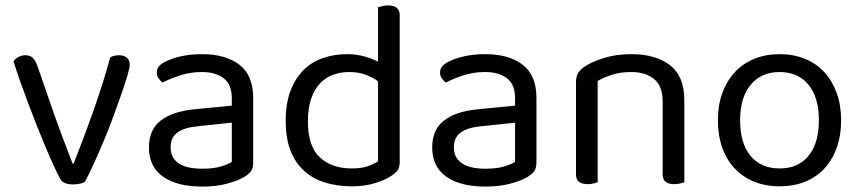

<svg xmlns="http://www.w3.org/2000/svg" viewBox="-20 -675 3175 709"><path d="M421 -471Q438 -471 448.5 -462Q459 -453 459 -436Q459 -425 451 -397.5Q443 -370 430 -332.5Q417 -295 400.5 -250Q384 -205 365.5 -160.5Q347 -116 328.5 -75Q310 -34 294 -4Q289 0 276.5 3Q264 6 250 6Q213 6 202 -15Q193 -32 179 -62Q165 -92 149 -130Q133 -168 116 -211Q99 -254 83 -296.5Q67 -339 53 -378.5Q39 -418 30 -449Q37 -459 49 -465Q61 -471 73 -471Q91 -471 100.5 -462Q110 -453 118 -432L180 -253Q186 -236 195 -211.5Q204 -187 213.5 -161.5Q223 -136 232.5 -112Q242 -88 248 -71H252Q292 -172 326.5 -270Q361 -368 387 -463Q400 -471 421 -471Z M727 -52Q769 -52 796.5 -60.5Q824 -69 836 -77V-222L712 -209Q660 -204 635 -185.5Q610 -167 610 -131Q610 -93 639 -72.5Q668 -52 727 -52ZM726 -475Q813 -475 864 -436Q915 -397 915 -313V-76Q915 -54 906.5 -42.5Q898 -31 881 -21Q857 -7 817.5 3.5Q778 14 727 14Q633 14 581.5 -23Q530 -60 530 -130Q530 -196 573 -229.5Q616 -263 694 -271L836 -285V-313Q836 -363 806 -386Q776 -409 725 -409Q683 -409 646 -397Q609 -385 580 -370Q572 -377 565.5 -386Q559 -395 559 -406Q559 -420 566 -429Q573 -438 588 -446Q615 -460 650 -467.5Q685 -475 726 -475Z M1456 -76Q1456 -56 1447.5 -45Q1439 -34 1421 -23Q1401 -10 1364 1.5Q1327 13 1279 13Q1225 13 1180 -1Q1135 -15 1102.5 -44.5Q1070 -74 1052.5 -119.5Q1035 -165 1035 -229Q1035 -294 1053 -340.5Q1071 -387 1101.5 -417Q1132 -447 1173.5 -461Q1215 -475 1262 -475Q1294 -475 1324 -467Q1354 -459 1376 -447V-648Q1381 -650 1391.5 -652.5Q1402 -655 1413 -655Q1456 -655 1456 -619ZM1376 -375Q1356 -389 1330 -399Q1304 -409 1270 -409Q1239 -409 1211.5 -399.5Q1184 -390 1163 -368.5Q1142 -347 1129.5 -312Q1117 -277 1117 -227Q1117 -135 1161 -94Q1205 -53 1278 -53Q1313 -53 1335.5 -60.5Q1358 -68 1376 -79Z M1773 -52Q1815 -52 1842.5 -60.5Q1870 -69 1882 -77V-222L1758 -209Q1706 -204 1681 -185.5Q1656 -167 1656 -131Q1656 -93 1685 -72.5Q1714 -52 1773 -52ZM1772 -475Q1859 -475 1910 -436Q1961 -397 1961 -313V-76Q1961 -54 1952.5 -42.5Q1944 -31 1927 -21Q1903 -7 1863.5 3.5Q1824 14 1773 14Q1679 14 1627.5 -23Q1576 -60 1576 -130Q1576 -196 1619 -229.5Q1662 -263 1740 -271L1882 -285V-313Q1882 -363 1852 -386Q1822 -409 1771 -409Q1729 -409 1692 -397Q1655 -385 1626 -370Q1618 -377 1611.5 -386Q1605 -395 1605 -406Q1605 -420 1612 -429Q1619 -438 1634 -446Q1661 -460 1696 -467.5Q1731 -475 1772 -475Z M2427 -301Q2427 -357 2395.5 -383Q2364 -409 2311 -409Q2271 -409 2240 -399Q2209 -389 2187 -376V-2Q2182 0 2172 2.5Q2162 5 2150 5Q2107 5 2107 -31V-372Q2107 -393 2115.5 -406.5Q2124 -420 2145 -433Q2171 -449 2214 -462Q2257 -475 2311 -475Q2402 -475 2454.5 -434Q2507 -393 2507 -305V-2Q2502 0 2491.5 2.5Q2481 5 2470 5Q2427 5 2427 -31V-301Z M3086 -231Q3086 -175 3070 -130Q3054 -85 3024.5 -53Q2995 -21 2953 -4Q2911 13 2859 13Q2807 13 2765 -4Q2723 -21 2693 -53Q2663 -85 2647 -130Q2631 -175 2631 -231Q2631 -287 2647.5 -332Q2664 -377 2694 -409Q2724 -441 2766 -458Q2808 -475 2859 -475Q2910 -475 2952 -458Q2994 -441 3023.5 -409Q3053 -377 3069.5 -332Q3086 -287 3086 -231ZM2859 -409Q2791 -409 2752 -362Q2713 -315 2713 -231Q2713 -146 2751.5 -99.5Q2790 -53 2859 -53Q2928 -53 2966 -100Q3004 -147 3004 -231Q3004 -315 2965.5 -362Q2927 -409 2859 -409Z"/></svg>

Font: Baloo Thambi 2
Style: Regular
Weight: 400
Designer: Aadarsh Rajan and Ek Type
Foundry: Ek Type
Version: Version 1.640;hotconv 1.0.111;makeotfexe 2.5.65597; ttfautoh